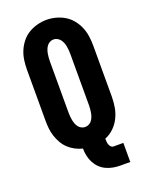

<svg xmlns="http://www.w3.org/2000/svg" viewBox="-166 -830 833 1078"><g transform="rotate(-20 250.0 -290.5)"><path d="M361 165Q339 165 317.5 161Q296 157 276 147.5Q256 138 240.5 122.5Q225 107 215 87.5Q205 68 200.5 46.5Q196 25 196 3Q173 -2 151.5 -13.5Q130 -25 113 -41Q96 -57 84 -78Q72 -99 64.5 -121.5Q57 -144 54.5 -167.5Q52 -191 52 -215V-520Q52 -548 56 -576.5Q60 -605 71 -631Q82 -657 100 -679.5Q118 -702 142 -716.5Q166 -731 194 -738.5Q222 -746 250 -746Q278 -746 306 -738.5Q334 -731 358 -716.5Q382 -702 400 -679.5Q418 -657 429 -631Q440 -605 444 -576.5Q448 -548 448 -520V-215Q448 -183 442.5 -151.5Q437 -120 423 -91.5Q409 -63 386 -40.5Q363 -18 333 -6V0Q333 8 334 16Q335 24 338 31.5Q341 39 347 45Q353 51 361 51H420V165ZM250 -106Q262 -106 272.5 -111.5Q283 -117 290 -126.5Q297 -136 301 -147Q305 -158 307 -169Q309 -180 310 -191.5Q311 -203 311 -215V-520Q311 -532 310 -543.5Q309 -555 307 -566.5Q305 -578 300.5 -589Q296 -600 289 -609Q282 -618 271.5 -623.5Q261 -629 249 -629Q238 -629 227.5 -623.5Q217 -618 210 -608.5Q203 -599 199 -588Q195 -577 193 -566Q191 -555 190 -543.5Q189 -532 189 -520V-215Q189 -203 190 -191.5Q191 -180 193 -169Q195 -158 199 -147Q203 -136 210 -126.5Q217 -117 227.5 -111.5Q238 -106 250 -106Z"/></g></svg>

Font: Iosevka Slab Heavy
Style: Regular
Weight: 900
Monospace: yes
Designer: Belleve Invis
Foundry: Belleve Invis
Version: Version 11.1.0; ttfautohint (v1.8.3)